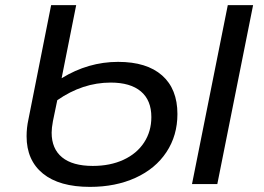

<svg xmlns="http://www.w3.org/2000/svg" viewBox="-20 -720 1032 751"><path d="M674 -274Q674 -190 631 -125Q588 -60 510 -24.5Q432 11 332 11Q212 11 148 -41Q84 -93 84 -187Q84 -220 91 -252L180 -700H278L221 -414Q325 -478 442 -478Q554 -478 614 -425Q674 -372 674 -274ZM970 -700 830 0H731L871 -700ZM572 -262Q572 -328 531 -362.5Q490 -397 413 -397Q303 -397 204 -328L187 -246Q182 -219 182 -201Q182 -138 223 -104.5Q264 -71 343 -71Q411 -71 463 -95Q515 -119 543.5 -162.5Q572 -206 572 -262Z"/></svg>

Font: Montserrat Alternates Medium
Style: Italic
Weight: 500
Italic angle: -11.3°
Designer: Julieta Ulanovsky
Foundry: Julieta Ulanovsky
Version: Version 7.200